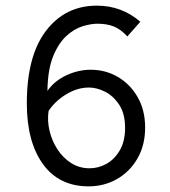

<svg xmlns="http://www.w3.org/2000/svg" viewBox="-20 -650 603 680"><path d="M294 10Q189 10 132 -69Q75 -148 75 -284Q75 -452 143 -541Q211 -630 323 -630Q411 -630 477 -573L431 -521Q407 -547 382.5 -556.5Q358 -566 325 -566Q302 -566 272.5 -557Q243 -548 215 -522.5Q187 -497 168 -450Q149 -403 148 -328Q172 -363 214.5 -383Q257 -403 301 -403Q354 -403 397.5 -377.5Q441 -352 467.5 -306Q494 -260 494 -198Q494 -136 467 -89Q440 -42 394.5 -16Q349 10 294 10ZM297 -54Q329 -54 357.5 -70Q386 -86 404.5 -118Q423 -150 423 -197Q423 -247 402.5 -278.5Q382 -310 352.5 -325Q323 -340 295 -340Q254 -340 214.5 -316Q175 -292 152 -257Q147 -222 155.5 -186.5Q164 -151 183.5 -121Q203 -91 232 -72.5Q261 -54 297 -54Z"/></svg>

Font: Inconsolata SemiExpanded
Style: Regular
Weight: 400
Width: 6
Monospace: yes
Designer: Raph Levien, Cyreal, Brenton Simpson
Foundry: Raph Levien, Cyreal, Google
Version: Version 3.100; ttfautohint (v1.8.4.7-5d5b)